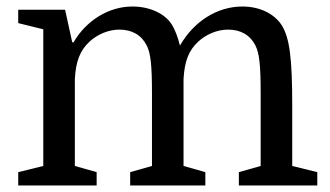

<svg xmlns="http://www.w3.org/2000/svg" viewBox="-20 -570 1015 590"><path d="M36 -41V0H277V-41L210 -60V-327C213 -382 226 -415 255 -442C280 -465 314 -479 347 -479C386 -479 415 -462 431 -430C443 -406 447 -370 447 -283V-60L380 -41V0H611V-41L544 -60V-327C547 -382 560 -415 589 -442C614 -465 648 -479 681 -479C720 -479 749 -462 765 -430C777 -406 781 -370 781 -283V-60L714 -41V0H955V-41L878 -60V-245C878 -391 870 -453 846 -492C823 -528 778 -550 725 -550C648 -550 576 -505 533 -430C526 -457 518 -479 507 -496C487 -527 442 -550 387 -550C314 -550 245 -507 206 -440H202L180 -540H36V-499L113 -480V-60Z"/></svg>

Font: Domine
Style: Regular
Weight: 400
Designer: Pablo Impallari, Rodrigo Fuenzalida, Brenda Gallo
Foundry: Pablo Impallari, Rodrigo Fuenzalida, Brenda Gallo
Version: Version 2.000